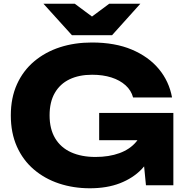

<svg xmlns="http://www.w3.org/2000/svg" viewBox="-20 -994 1004 1030"><path d="M838 -325Q835 -257 810.5 -195.5Q786 -134 739.5 -86Q693 -38 623.5 -11Q554 16 462 16Q374 16 297 -9.5Q220 -35 161.5 -85Q103 -135 70.5 -208Q38 -281 38 -375Q38 -469 71 -542Q104 -615 163.5 -665Q223 -715 301.5 -740.5Q380 -766 473 -766Q597 -766 687 -728Q777 -690 832 -624Q887 -558 903 -471H694Q684 -509 653.5 -536.5Q623 -564 577.5 -578.5Q532 -593 474 -593Q404 -593 353 -568.5Q302 -544 274 -495.5Q246 -447 246 -375Q246 -302 276 -252Q306 -202 361.5 -177Q417 -152 492 -152Q565 -152 621 -172.5Q677 -193 710.5 -233Q744 -273 749 -329ZM512 -242V-388H910V0H763L734 -297L773 -242ZM581 -805H366L213 -974H381L521 -870H426L566 -974H733Z"/></svg>

Font: Unbounded
Style: Bold
Weight: 700
Designer: Luke Prowse, Jean-Baptiste Morizot, Fátima Lázaro, Florian Runge
Foundry: NaN
Version: Version 1.700